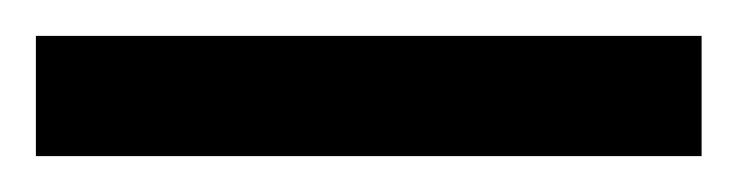

<svg xmlns="http://www.w3.org/2000/svg" viewBox="-21 70 411 107"><path d="M-1 90V157H370V90Z"/></svg>

Font: Noto Sans Devanagari UI SemiCondensed
Style: Regular
Weight: 400
Width: 4
Designer: Jelle Bosma - Monotype Design Team
Foundry: Monotype Imaging Inc.
Version: Version 2.003